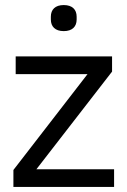

<svg xmlns="http://www.w3.org/2000/svg" viewBox="-20 -739 504 759"><path d="M232 -616C266 -616 283 -634 283 -662V-673C283 -701 266 -719 232 -719C198 -719 181 -701 181 -673V-662C181 -634 198 -616 232 -616ZM431 0V-70H124L423 -456V-516H42V-446H326L33 -67V0Z"/></svg>

Font: LVC Sans
Style: Regular
Weight: 400
Designer: Mike Abbink, Paul van der Laan, Pieter van Rosmalen
Foundry: Bold Monday
Version: Version 3.0